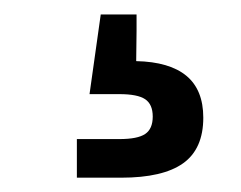

<svg xmlns="http://www.w3.org/2000/svg" viewBox="-20 -43 335 267"><path d="M86.9 204.1V150.4H146Q171.4 150.4 181.9 143.3Q192.4 136.2 192.4 119.1Q192.4 102.1 181.9 95Q171.4 87.9 146 87.9H104.5L120.1 -22.9H169.9V0L169.4 42Q215.8 43 239.3 62.5Q262.7 82 262.7 120.6Q262.7 164.1 234.6 184.1Q206.5 204.1 148.4 204.1Z"/></svg>

Font: Inter 17pt Medium
Style: Regular
Weight: 500
Version: Version 4.001;git-66647c0bb